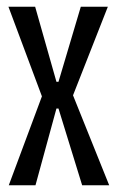

<svg xmlns="http://www.w3.org/2000/svg" viewBox="-20 -548 348 568"><path d="M6 0 104 -263 5 -528H84L147 -306H153L219 -528H299L196 -266L303 0H223L153 -227H147L85 0Z"/></svg>

Font: Bricolage Grotesque 96pt Condensed Light
Style: Regular
Weight: 300
Width: 3
Designer: Mathieu Triay
Foundry: Atelier Triay
Version: Version 1.001; ttfautohint (v1.8.4.7-5d5b);gftools[0.9.33.de